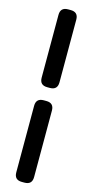

<svg xmlns="http://www.w3.org/2000/svg" viewBox="-139 -842 472 979"><g transform="rotate(15 97.0 -352.5)"><path d="M90 -397H104Q144 -397 144 -437V-768Q144 -808 104 -808H90Q50 -808 50 -768V-437Q50 -397 90 -397ZM90 103H104Q144 103 144 63V-288Q144 -328 104 -328H90Q50 -328 50 -288V63Q50 103 90 103Z"/></g></svg>

Font: WDXL Lubrifont TC
Style: Regular
Weight: 400
Designer: [WDXL Lubrifont] Copyright 2020-2022 (c) NightFurySL2001, Skr-ZERO; [ZCOOL QingKe HuangYou] Copyright 2018-2022 (c) The 
Version: Version 2.001;hotconv 1.1.1;makeotfexe 2.6.0